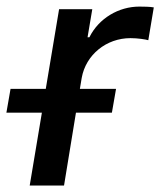

<svg xmlns="http://www.w3.org/2000/svg" viewBox="-66 -574 496 594"><path d="M25.9 0H132.1L169 -225.5H280.2L293 -299H181.1L186.8 -333.1C199.6 -404.5 262.8 -456 337.7 -456C360.1 -456 384.6 -452.1 392.8 -449.6L409.8 -551.1C398.8 -553.3 378.6 -553.6 365.1 -553.6C301.1 -553.6 239.7 -517.4 210.6 -458.8H204.9L219.5 -545.5H116.8L75.6 -299H-33.4L-46.2 -225.5H63.6Z"/></svg>

Font: Magic Ui Pro Medium
Style: Italic
Weight: 500
Italic angle: -9.39999°
Designer: Stefan Endress, Andreas Faust
Version: Version 1.000;FEAKit 1.0